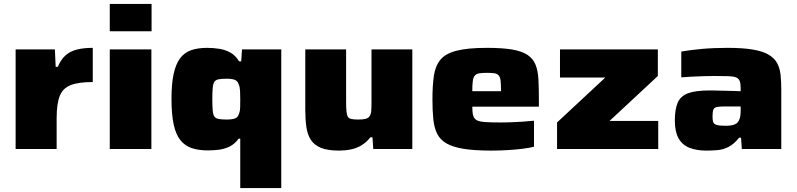

<svg xmlns="http://www.w3.org/2000/svg" viewBox="-20 -763 4083 983"><path d="M60 0V-510H261L265 -421H276Q292 -459 316 -480Q340 -501 374.5 -509.5Q409 -518 455 -518V-343Q383 -343 342.5 -327.5Q302 -312 286 -272Q270 -232 270 -158V0Z M542 -603V-743H756V-603ZM542 0V-510H755V0Z M1210 200V-53H1202Q1181 -25 1155 -12.5Q1129 0 1101 3.5Q1073 7 1044 7Q996 7 961 -5Q926 -17 903 -46Q880 -75 869 -126.5Q858 -178 858 -257Q858 -334 869 -384.5Q880 -435 902 -464.5Q924 -494 958.5 -506Q993 -518 1040 -518Q1073 -518 1103.5 -513Q1134 -508 1160 -493.5Q1186 -479 1204 -449H1215L1219 -510H1420V200ZM1140 -151Q1168 -151 1183 -156.5Q1198 -162 1204 -181Q1209 -193 1209.5 -211.5Q1210 -230 1210 -255Q1210 -280 1209 -299Q1208 -318 1202 -332Q1196 -349 1181.5 -354.5Q1167 -360 1139 -360Q1114 -360 1099 -357Q1084 -354 1077.5 -344Q1071 -334 1069 -312.5Q1067 -291 1067 -255Q1067 -219 1069 -197.5Q1071 -176 1077.5 -166.5Q1084 -157 1099 -154Q1114 -151 1140 -151Z M1716 8Q1658 8 1623.5 -6Q1589 -20 1571.5 -47Q1554 -74 1548.5 -113.5Q1543 -153 1543 -200V-510H1752V-242Q1752 -210 1754 -191.5Q1756 -173 1761.5 -164.5Q1767 -156 1780 -153.5Q1793 -151 1814 -151Q1838 -151 1851.5 -154.5Q1865 -158 1872 -167.5Q1879 -177 1880.5 -194Q1882 -211 1882 -238V-510H2091V0H1891L1887 -60H1876Q1857 -35 1831.5 -19.5Q1806 -4 1776.5 2Q1747 8 1716 8Z M2496 8Q2410 8 2354 -1Q2298 -10 2265.5 -29Q2233 -48 2218 -78.5Q2203 -109 2198.5 -152.5Q2194 -196 2194 -254Q2194 -326 2201.5 -376Q2209 -426 2235 -457.5Q2261 -489 2318 -503.5Q2375 -518 2473 -518Q2552 -518 2602 -509.5Q2652 -501 2680.5 -482Q2709 -463 2721.5 -432.5Q2734 -402 2736.5 -358Q2739 -314 2739 -254V-217H2398Q2398 -188 2402.5 -171.5Q2407 -155 2421 -147.5Q2435 -140 2464.5 -138Q2494 -136 2546 -136Q2567 -136 2595.5 -137Q2624 -138 2654.5 -140Q2685 -142 2714 -145V-12Q2693 -6 2657 -1.5Q2621 3 2579 5.5Q2537 8 2496 8ZM2545 -276V-299Q2545 -331 2543 -349.5Q2541 -368 2533 -377Q2525 -386 2510.5 -388Q2496 -390 2472 -390Q2449 -390 2433.5 -387.5Q2418 -385 2410.5 -375.5Q2403 -366 2400.5 -347.5Q2398 -329 2398 -296H2565Z M2832 0V-136L3079 -366H2847V-510H3348V-374L3101 -144H3350V0Z M3596 8Q3546 8 3509.5 -6.5Q3473 -21 3454 -55Q3435 -89 3435 -146Q3435 -203 3449.5 -237Q3464 -271 3502.5 -285.5Q3541 -300 3616 -300Q3625 -300 3642.5 -299.5Q3660 -299 3683 -298.5Q3706 -298 3729 -297.5Q3752 -297 3772 -296V-313Q3772 -336 3767 -348.5Q3762 -361 3749 -366.5Q3736 -372 3709 -373Q3682 -374 3638 -374Q3613 -374 3582 -373Q3551 -372 3521 -370.5Q3491 -369 3468 -367V-499Q3513 -507 3572.5 -512.5Q3632 -518 3705 -518Q3784 -518 3836 -509Q3888 -500 3917 -482Q3946 -464 3959.5 -438.5Q3973 -413 3976.5 -378.5Q3980 -344 3980 -303V0H3778L3774 -58H3764Q3739 -26 3711 -11.5Q3683 3 3654.5 5.5Q3626 8 3596 8ZM3697 -119Q3715 -119 3728.5 -122Q3742 -125 3750 -130.5Q3758 -136 3763 -146Q3768 -156 3770 -168Q3772 -180 3772 -195V-218H3690Q3663 -218 3649.5 -215Q3636 -212 3632 -201Q3628 -190 3628 -165Q3628 -146 3632 -136.5Q3636 -127 3650.5 -123Q3665 -119 3697 -119Z"/></svg>

Font: Saira Expanded ExtraBold
Style: Regular
Weight: 800
Width: 7
Designer: Hector Gatti with collaboration of the Omnibus-Type team
Foundry: Omnibus-Type
Version: Version 1.101